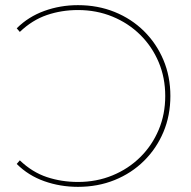

<svg xmlns="http://www.w3.org/2000/svg" viewBox="-20 -723 741 746"><path d="M283 -703Q360 -703 425.5 -676.5Q491 -650 539.5 -602Q588 -554 615 -490Q642 -426 642 -350Q642 -274 615 -210Q588 -146 539.5 -98Q491 -50 425.5 -23.5Q360 3 283 3Q214 3 152 -19Q90 -41 45 -86L57 -100Q105 -54 162 -35Q219 -16 283 -16Q355 -16 417 -41.5Q479 -67 525 -112.5Q571 -158 596.5 -218.5Q622 -279 622 -350Q622 -421 596.5 -481.5Q571 -542 525 -587.5Q479 -633 417 -658.5Q355 -684 283 -684Q219 -684 162 -664.5Q105 -645 57 -599L45 -613Q90 -658 152 -680.5Q214 -703 283 -703Z"/></svg>

Font: Montserrat Thin Thin
Style: Regular
Weight: 250
Version: Version 9.000